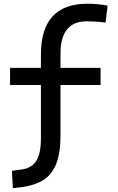

<svg xmlns="http://www.w3.org/2000/svg" viewBox="-20 -762 626 1015"><path d="M47.9 232.9 43 141.1 95.7 133.8Q147.9 126.5 172.1 87.9Q196.3 49.3 196.3 -30.3V-312.5H33.2V-403.3H196.3V-473.6Q196.3 -742.2 441.4 -742.2Q497.1 -742.2 548.8 -732.4L538.1 -642.6Q507.3 -646.5 483.9 -647.9Q460.4 -649.4 438.5 -649.4Q299.8 -649.4 299.8 -478.5V-403.3H511.7V-312.5H299.8V-45.9Q299.8 46.4 277.3 103.8Q254.9 161.1 207.8 190.4Q160.6 219.7 85.9 228.5Z"/></svg>

Font: CaskaydiaCove NFP
Style: Regular
Weight: 400
Designer: Aaron Bell
Foundry: Saja Typeworks
Version: Version 2111.001; VTT 6.35;Nerd Fonts 3.1.1